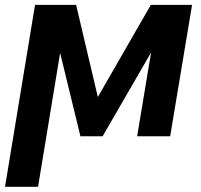

<svg xmlns="http://www.w3.org/2000/svg" viewBox="-39 -548 808 772"><path d="M354.4 -158 567.5 -528.4H733.3L645.2 0H512.4L568.5 -337L373.6 0H284.4L202.8 -335.2L114 203.1H-18.8L101.9 -528.4H267Z"/></svg>

Font: Inter UI Semi Bold
Style: Italic
Weight: 600
Italic angle: -9.39999°
Designer: Rasmus Andersson
Foundry: rsms
Version: 3.2;8d6f07862